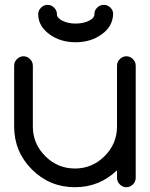

<svg xmlns="http://www.w3.org/2000/svg" viewBox="-20 -782 626 802"><path d="M139.6 -722.7Q139.6 -738.3 151.4 -750Q163.1 -761.7 178.7 -761.7Q194.3 -761.7 206.1 -750Q217.8 -738.3 217.8 -722.7Q217.8 -707 240.7 -695.3Q263.7 -683.6 295.9 -683.6Q328.1 -683.6 351.6 -695.3Q375 -707 374.5 -722.7Q374 -738.3 385.7 -750Q397.5 -761.7 413.6 -761.7Q429.7 -761.7 441.4 -750Q453.1 -738.3 452.6 -722.7Q450.2 -671.4 406.7 -640.1Q360.8 -605.5 295.9 -605.5Q231.4 -605.5 185.5 -639.6Q139.6 -673.8 139.6 -722.7ZM546.9 -39.1Q546.9 -23.4 535.2 -11.7Q523.4 0 507.8 0Q492.2 0 480.5 -11.7Q468.8 -23.4 468.8 -39.1V-70.8Q395.5 0 293 0Q187.5 0 113.3 -74.2Q39.1 -148.4 39.1 -253.9V-507.8Q39.1 -523.4 50.8 -535.2Q62.5 -546.9 78.1 -546.9Q93.8 -546.9 105.5 -535.2Q117.2 -523.4 117.2 -507.8V-253.9Q117.2 -181.6 168.9 -129.9Q220.7 -78.1 293 -78.1Q365.2 -78.1 417 -129.9Q468.8 -181.6 468.8 -253.9V-507.8Q468.8 -523.4 480.5 -535.2Q492.2 -546.9 507.8 -546.9Q523.4 -546.9 535.2 -535.2Q546.9 -523.4 546.9 -507.8Z"/></svg>

Font: Comfortaa
Style: Regular
Weight: 400
Designer: Johan Aakerlund
Foundry: Johan Aakerlund
Version: Version 2.001; ttfautohint (v1.4.1)